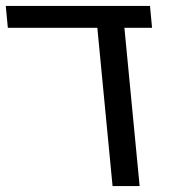

<svg xmlns="http://www.w3.org/2000/svg" viewBox="-22 -629 642 649"><path d="M307 -535H4.5L-2.5 -609H485L492 -535H398.5L450 0H358.5Z"/></svg>

Font: JuliaMono
Style: Italic
Weight: 400
Italic angle: -9°
Monospace: yes
Designer: cormullion
Foundry: corm
Version: Version 0.057; ttfautohint (v1.8.4)